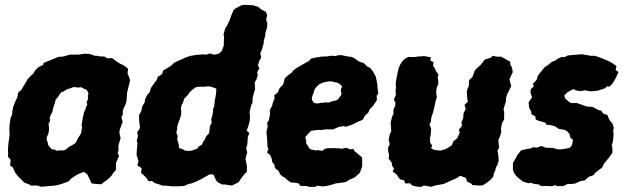

<svg xmlns="http://www.w3.org/2000/svg" viewBox="-20 -739 2558 781"><path d="M205.6 15.6 180.4 17.8 148 20.6 129.4 15.4 106.4 16.2 98.8 11.2 79.2 4 68.6 -6.6 54.4 -20.8 41.6 -36.8 32.6 -57.6 21.2 -66 23.4 -89.4 12.8 -101.2 13 -119.6 12.6 -133.6 14.2 -155.2 16.8 -173.6 19.2 -190.2 18.2 -206 18.4 -225.8 22.6 -257.6 29.6 -274V-283.6L34 -305.2L43.4 -328.2L50.6 -343.6L53.8 -362L67.8 -374.8L75.8 -389.2L84.2 -402.2L91.4 -415.6L101 -426.4L116.4 -441.2L122.8 -452.6L136.8 -466L155.2 -474.8L157.4 -483.2L176.2 -490.6L191.6 -496.8L217 -507.6L237.2 -509L264.8 -516.8L299.4 -517L324.8 -520.6L346.8 -519.2L364.4 -512.4L373.8 -512.2L389.6 -509.2L404.6 -509.4L415.4 -502L436 -502.8L452.2 -490.6L467.4 -480.6L482.2 -473.8L501 -459.6L499 -438.8L504 -428.6L509.4 -412.8L503 -387.2L497 -362.2L495.6 -342.2L495 -329.8L490.2 -313.2L480 -291.8L479.2 -272.4L473.8 -263.2L479 -243L466.4 -209L466 -195.8L470.6 -177.6L461.8 -147.6L462.2 -133.2L459.2 -114L464.4 -104.8L452.2 -77.6L451.4 -64.2L451.6 -47.4L441.4 -36.6L434.6 -25.6L418.6 -9.2L404.2 0.6L392 10.4L373.6 9.6L352.6 7L347.2 -4.8L335.2 -29.4L322.2 -39.8L311 -36.4L293.8 -28.6L271.4 -14.2L259.2 -1.4L233.2 8.4L219.2 12.6ZM211 -125.8 227 -127.8 235.8 -126.6 248.4 -131 257.8 -139.4 267.6 -145.6 275.8 -149.6 286.6 -156.8 293 -168.2 297.4 -177 306.6 -191 310.4 -199.2 313.8 -223.2 311.6 -231.4 314.4 -245.2 317 -260.4 319.4 -270.8 322 -282.6 326.8 -292.2 330.4 -303.6 335.4 -315.4 332 -321.6 338.6 -337.6 337 -348.4 340 -358.4 333.4 -373.2 320.2 -378.8 310.6 -384.2 297.4 -382.8 280.4 -385.2 265.8 -379.6 252.6 -376 240.8 -368.2 228.6 -363.2 221 -353 214.8 -342.8 206.6 -334.4 202.4 -316.8 198.2 -305.8 195 -295 193.2 -283.6 188.6 -275.8 182.2 -260.8 183.6 -247.8 177.4 -234.6 179.8 -219.6 178.6 -205.8 176.8 -195.4 170 -180.4 170.2 -167.8 174.2 -161 175.2 -152 177.4 -146.4 186.8 -136.4 190.6 -131.8 204.4 -129.6Z M657.6 16.4 640.2 16 626.8 10.8 608.8 5.4 598.8 -2.6 584 -2 578.6 -11.4 566.2 -25 553.6 -35.6 556.2 -55.2 538.6 -66.2 543.4 -83 535.6 -109.2 536.6 -127.2 537.8 -138.6 539.2 -156.4 536.2 -166.6 541.2 -185.8 538 -200.8 549.4 -218.2 546.2 -247 545.2 -269.8 555.2 -288.4 558.2 -305.6 569.2 -324 569.4 -333 578.4 -353 588.4 -362.8 594.2 -381.8 607.6 -401 618 -414.8 622 -426.6 639.4 -437.4 643.6 -452.2 660.8 -462.2 676 -471.8 687.8 -483.4 701.6 -490.2 719.4 -497.6 735.4 -505.4 755 -511.8 777.6 -515.6 809.2 -518 816.4 -516.4 836.4 -521.6 850.8 -516.4 869 -520 881.6 -530.8 890.2 -553.6 890.6 -571.4 891.6 -587.6 889.4 -599.6 895.8 -623 904.6 -637 914.2 -657.4 920.4 -674.8 930 -698 938 -704.6 961.2 -717.4 976.4 -719.4 1009.4 -717.6 1029.2 -711.6 1042.8 -700.6 1062 -690.4 1066.6 -677 1062.4 -658.2 1067.2 -647 1066.6 -628 1059.4 -605 1059 -593.4 1053.2 -574.4 1052.6 -562.6 1044.8 -535.8 1038.4 -522.6 1042.6 -505.2 1034 -490 1029.2 -472.6 1035.2 -461.4 1026 -445 1028.6 -434 1023 -415.4 1015.8 -403.4 1017.8 -376.2 1013 -362.2 1007.6 -339.8 1007 -321.6 1001.2 -309.6 995.2 -282.2 997 -263.6 995.6 -245.8 989.8 -225 983.4 -208.2 994 -197.8 987.8 -180.6 986.2 -152.8 981.2 -135.8 985.8 -119.2 981 -103.4 978.8 -92 984.4 -64 984 -39.6 973.6 -30.2 960.6 -13 950.2 2.6 941 7 923.4 15.8 890.8 10.8 884.6 12 866.8 3 859.8 -4 848.4 -28.4 834 -30.4 806.8 -15 797 -9.6 776 0.6 760.6 6.4 746.2 9.8 730.6 17 710.8 18.6 679 19ZM747.8 -125 759.6 -126.4 782 -134 788.4 -143.2 801.4 -150.4 807 -164 812.6 -169.8 818.6 -184.4 830.2 -196.8 832.2 -209.8 833.8 -225.6 841.6 -241.8 838.8 -251 844.2 -271.4 846.6 -285 846.8 -297.2 851.8 -307.2 852.4 -318.2 854 -332.8 856.2 -342 859.4 -363.6 859.8 -378.8 845 -384 833.6 -387.4 824.2 -387.8 809 -386 789.8 -386.4 777 -384.4 763.4 -375 751.6 -364 745.6 -354 736.4 -345 728.8 -336.6 724 -320.8 718.6 -311.4 715.8 -295.6 717.4 -284.6 716.8 -272.6 712.4 -257.4 706.2 -241.6 700.8 -223.2 700.4 -212.4 697.4 -198.8 702.6 -186.6 700.8 -171.4 704.8 -159.4 707.2 -148.4 708.8 -136 719.8 -133.8 732 -126.6Z M1236.8 21 1226.2 17.6 1202 17.4 1194.8 7.2 1181.2 4.4 1163.2 3.2 1148.8 -7 1137.4 -17.6 1129.8 -20.6 1119.6 -30 1113 -43.8 1098.2 -55.4 1096.6 -69 1087.4 -79.6 1085.4 -93.2 1079.6 -107.6 1065.8 -119.4 1071.8 -131.6 1067.8 -144 1067.2 -164.2 1065.4 -186.6 1063.8 -203 1069.2 -224.4 1066.4 -238.6 1073.6 -250.2 1078.2 -272.8 1077.6 -292 1087 -308.8 1089.4 -319.6 1097 -339.2 1095.6 -351 1110.4 -363.4 1117 -380 1131 -394.6 1135.8 -408.8 1138.2 -420.2 1150.8 -432 1166.6 -443.6 1173.2 -452.8 1186.8 -462.4 1202.2 -471.8 1223.2 -483.6 1237.2 -491.4 1245 -500.6 1262.8 -504.6 1289.4 -509 1310.8 -509.4 1325.8 -512.2 1347.4 -511.2 1354.2 -514.6H1369.8L1394.6 -509.2L1408.8 -507.8L1421.2 -502.4L1431 -495.2L1441.4 -488.4L1459.8 -482.4L1471.6 -470L1485.6 -462.6L1497.2 -448.6L1501.8 -439.8L1508.4 -427.6L1512.4 -409.4L1515.2 -393.6L1515.4 -383.4L1518.8 -359.2L1512.2 -349.2L1513.2 -332.4L1506.2 -321.8L1497.4 -308.2L1483.8 -294.6L1478 -280.6L1464.6 -268.6L1454.8 -251.4L1437.6 -244.4L1413.2 -232.4L1387 -223.4L1376.6 -226.2L1357.2 -222.4L1336 -213L1320.6 -212.6L1305.4 -213L1286.6 -210L1273.6 -210.8L1245 -206.8L1234 -195.4L1221.4 -181L1225.2 -168.6L1225.4 -155.6L1231.2 -147.6L1237.6 -136.4L1244.4 -131.2L1264.4 -127L1272.2 -128.6L1289.6 -125.4L1297.2 -130.6L1308.8 -135.8L1337.4 -136.6L1363 -135.2L1371 -134L1388.6 -138L1403.4 -131.8L1418.2 -132.8L1421 -125.4L1440 -109.6L1452.8 -98.4L1453.2 -84.2V-62.4L1444 -36.6L1436.4 -29.8L1423.4 -17.8L1400.4 -7.4L1386.8 1.2L1364.4 5L1346.6 6.8L1331 11.8L1307.8 17.8L1291.8 19.2L1268.8 16.2L1263.4 21.2ZM1264.8 -318.4H1273.2L1285.6 -320.8L1292.4 -320.6L1300.8 -322.6L1316.4 -321.6L1327 -325.4L1336 -328.6L1347.2 -330L1356.4 -336.4L1361.8 -344.2L1369.2 -355.2L1366.4 -371.4L1368 -379.2L1371.6 -386.4L1366.2 -393.6L1358 -399.8L1349.2 -403.4L1340.6 -404.8L1329.4 -407.8L1317 -408L1300 -404.6L1292.2 -402.2L1279 -396.2L1272 -390L1265.4 -383.6L1259 -374L1256 -361.2L1251.8 -352.4L1248 -339.2L1249.8 -331.4L1255 -322.4Z M1691.8 21.6 1671.4 19.4 1656.4 15.4 1647.8 6.4 1628.8 7.4 1623.2 -5.8 1607.6 -9.4 1598 -21.4 1593 -30 1577.4 -41 1582.6 -53 1574.4 -66.4 1573.6 -77.4 1561 -93.6 1562.6 -110.4 1559 -122.4 1558.6 -138.6 1565.6 -153 1560.8 -169.4 1564.8 -189.4 1571.4 -205.4 1570.8 -218.4 1569 -240 1574.8 -264 1581 -276.6 1579.8 -291.2 1587.4 -308.4 1588.4 -322.6 1582 -333.8 1590.2 -352.4 1589.2 -367 1590.8 -386.2 1589.4 -398.8 1592 -415 1597 -442 1602.2 -463.4 1608.8 -478 1616.6 -489.4 1625.8 -499.2 1640.8 -507.4 1666.8 -507 1682 -509.4 1693.4 -509.8 1704.6 -511 1732.4 -506 1730.8 -492 1743.2 -486.8 1741.6 -471.8 1749.8 -459 1754 -449 1763.6 -435.8 1760.6 -424.6 1762 -411.2 1763.4 -398.2 1756.2 -381.8 1754.2 -362.6 1756.8 -342.4 1752.4 -329.6 1749.2 -314.4 1745 -296 1740.8 -279.6 1734 -259 1733.2 -244.8 1727.2 -233.2 1733.8 -214.6 1732.4 -194.8 1729 -175.6 1729.2 -159.6 1737.6 -148 1733.8 -136 1745.2 -129.4 1771.6 -126.4 1792.6 -132.4 1812.4 -144.2 1818.8 -149.2 1824.6 -164.6 1839.8 -176.4 1850 -198.6 1846.8 -211.2 1859.4 -227.6 1856.8 -240.6 1864 -258 1865.4 -277.4 1874.6 -296.2 1869.4 -312.8 1883 -324.4 1880.6 -339.4 1879.4 -354.8 1879 -368.6 1887.2 -390.8 1888.2 -412.4 1902 -426.4 1905.4 -436 1912 -453.6 1923.8 -465.4 1933.8 -473.6 1943.6 -485.8 1952 -496.8 1975.2 -503.8 1984.6 -512.2 2001.4 -508.4 2018.6 -508.6 2029 -502.8 2042.6 -495 2054.8 -488.6 2056.4 -474.6 2062.8 -464.4 2065.6 -445.2 2052.2 -417.2 2056.8 -399.4 2059.4 -388.6 2050.4 -370.4 2043.2 -356.8 2038.6 -342 2037.6 -324.6 2034 -314.6 2028.2 -294 2031 -284 2030.8 -265.2 2030.4 -253 2022.2 -238 2018 -217.8 2018.8 -200.8 2013.4 -183 2007.2 -170.4 2008.6 -152.6 2010.6 -138.6 2003.4 -126.6 2007 -107 2008.6 -86.4 2003.6 -68.8 1997.6 -58.2 1994.8 -47.2 1988.6 -31.8 1986.2 -19.8 1974.8 -7.2 1959.2 5 1945.2 14.2 1934 16 1900.4 13.6 1898.6 8.6 1880 -0.4 1875.2 -15.4 1852 -24 1834.4 -12.8 1816.2 -5.2 1799.2 2.6 1787 8.4 1774.4 11.2 1752 15.2 1734.2 20.8 1704.2 15.4Z M2108 0.2 2092.6 -12 2080.8 -22 2070.8 -36 2066.4 -48.2 2066.6 -76.6 2076.4 -92.8 2084.2 -107.6 2099.4 -127.2 2125.2 -133.2 2136.4 -134.6 2149.2 -140.2 2163.8 -138.6 2182 -145.2 2199.6 -138.4 2232.8 -136.8 2243 -132.4 2258.2 -131.2 2276.8 -133.6 2297.6 -137.8 2306.8 -149.2 2310.8 -170.6 2300.8 -177.6 2296.6 -194.6 2284.8 -206.8 2276.8 -210.6 2250.6 -215.6 2239 -224.8 2219.8 -230.2 2202 -232 2198 -240.2 2170 -248 2158.8 -253.4 2157.8 -265.4 2141.2 -275V-284.8L2132.4 -300L2130.2 -322.8L2144.2 -342.4L2138.2 -361L2138.4 -375.4L2152 -388.6L2147 -397.4L2162.8 -413.8L2166.6 -428.8L2175.4 -441L2191 -460.2L2196.2 -466.4L2210.4 -475.4L2224.2 -487.2L2237.8 -492.2L2249.4 -500.8L2264.8 -507.2L2276.4 -506.6L2289.6 -513.4L2305.6 -515L2347.4 -518.4L2366.6 -514.8L2385.2 -511.8L2398.8 -512.2L2418.2 -506L2441.8 -496.4L2458.6 -489.2L2469.8 -483L2487.6 -470.4L2484 -454.2L2495.8 -446L2485.8 -423.6L2478 -409.8L2470.4 -397.6L2458.2 -386.2L2450 -388.2L2439.2 -379L2419.6 -373L2411.4 -370.2L2382.8 -367.4L2359.2 -371.6L2341.2 -368L2321 -371.6L2314.2 -376.8L2303.2 -372L2288.4 -363.8L2275.2 -350.6L2278.8 -338.4L2292.2 -327L2302.2 -319.6L2325.8 -320L2348.2 -312.4L2366.6 -305.6L2389.8 -304.4L2414.6 -291.4L2425.6 -288.8L2433.4 -277.2L2450.6 -271.4L2455 -260.2L2461.4 -247.4L2472.2 -235.4L2476.6 -218.6L2474 -206L2476 -193.2L2473.4 -164.6L2468.4 -148L2471 -138.4V-117.2L2455.6 -96L2437.2 -73.8L2429 -57.2L2420.6 -51L2399.6 -35.2L2395.2 -27.2L2375.2 -19.8L2357.8 -4.8L2341.8 -2.8L2320.6 7.2L2304.6 9.6L2289.2 9.2L2272.4 17.6L2245.8 18.4L2240.6 14L2222.6 18.6L2205 17.6H2180.4L2170.6 11L2157 10L2138 4.6L2130.2 6.4Z"/></svg>

Font: Winky Rough
Style: Italic
Weight: 400
Italic angle: -8.97852°
Designer: Simon Atzbach
Foundry: typofactur
Version: Version 1.206